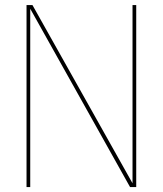

<svg xmlns="http://www.w3.org/2000/svg" viewBox="-20 -758 660 778"><path d="M102.5 0H87.5V-737.5H111.5L520 -10L517 -8.5V-737.5H532V0H507L100 -727L102.5 -728Z"/></svg>

Font: Epilogue Thin
Style: Regular
Weight: 250
Designer: Tyler Finck
Foundry: Etcetera Type Co
Version: Version 2.111